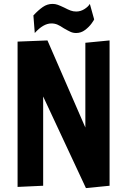

<svg xmlns="http://www.w3.org/2000/svg" viewBox="-20 -957 651 983"><path d="M420 6 201 -463V-6L70 0V-744L223 -750L417 -304V-738L541 -750V-6ZM307 -812Q288 -825 274 -831Q260 -837 243 -837Q202 -837 158 -788L151 -878Q176 -905 199 -921Q222 -937 249 -937Q263 -937 275.5 -932.5Q288 -928 309 -918Q328 -908 341.5 -903Q355 -898 370 -898Q392 -898 411.5 -910Q431 -922 440 -937L462 -858Q462 -855 449 -837Q436 -819 415.5 -803.5Q395 -788 370 -788Q354 -788 341 -794Q328 -800 307 -812Z"/></svg>

Font: Francois One
Style: Regular
Weight: 400
Designer: Vernon Adams
Foundry: Vernon Adams
Version: Version 2.000